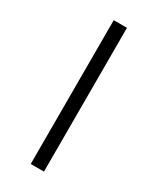

<svg xmlns="http://www.w3.org/2000/svg" viewBox="-195 -819 722 879"><g transform="rotate(30 166.0 -380.0)"><path d="M131 0V-760H201V0Z"/></g></svg>

Font: Noto Serif Display Condensed SemiBold
Style: Regular
Weight: 600
Width: 3
Designer: Monotype Design Team
Foundry: Monotype Imaging Inc.
Version: Version 2.009